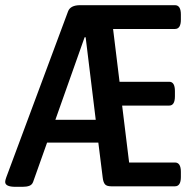

<svg xmlns="http://www.w3.org/2000/svg" viewBox="-20 -720 730 742"><path d="M40 2Q0 2 0 -17Q0 -23 4 -34L243 -676Q252 -700 290 -700H656Q679 -700 679 -664V-644Q679 -608 656 -608H417L442 -404H634Q656 -404 656 -368V-348Q656 -312 634 -312H452L479 -92H656Q679 -92 679 -56V-36Q679 0 656 0H410Q392 0 385.5 -8Q379 -16 377 -33L360 -169H162L108 -17Q104 -6 93.5 -2Q83 2 67 2ZM307 -576 194 -257H350L311 -576Z"/></svg>

Font: Asap Condensed Medium
Style: Regular
Weight: 500
Width: 3
Designer: Pablo Cosgaya
Foundry: Omnibus-Type
Version: Version 3.001; ttfautohint (v1.8.4.7-5d5b)